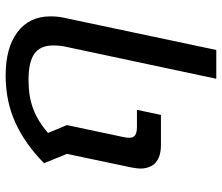

<svg xmlns="http://www.w3.org/2000/svg" viewBox="-73 -517 786 680"><g transform="rotate(-90 320.0 -177.0)"><path d="M494 -335Q499 -356 499 -382Q499 -427 470 -448Q441 -469 376 -469Q320 -469 276 -453Q232 -437 189 -400L217 -333L175 -135Q172 -122 172 -112Q172 -98 181 -91.5Q190 -85 210 -85H271L253 0H147Q105 0 84 -19Q63 -38 63 -74Q63 -83 67 -105L115 -333L82 -414Q150 -481 225.5 -515.5Q301 -550 393 -550Q491 -550 546.5 -508Q602 -466 602 -391Q602 -364 597 -343L483 196H381Z"/></g></svg>

Font: Prompt
Style: Italic
Weight: 400
Italic angle: -12°
Designer: Katatrad Team
Foundry: CadsonDemak
Version: Version 1.001